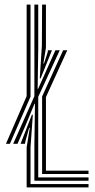

<svg xmlns="http://www.w3.org/2000/svg" viewBox="-20 -820 414 840"><path d="M6 -190.8 96.6 -399.4V-800H113.5V-396.9L23.2 -190.8ZM154 -477.4 163.2 -620.1 164.2 -800H181V-611.1L169.8 -542.1H172.4L189.1 -592.7V-600H207.2L157.9 -477.4ZM113.5 -14.7H367.3V0H96.6V-175.7L110.4 -260.8H107.5L90.6 -199.8L89.2 -190.8H69.9L119.5 -318.1H123.7L113.5 -175.1ZM147.3 -44H367.3V-29.3H130.4V-187.6L133 -366.2H131L91.4 -270.8L56.6 -190.8H37.7L130.4 -399V-800H147.3V-609.4L144.7 -431.3H146.7L192 -532.4L222.4 -600H241.3L147.3 -396.5ZM181 -73.4H367.3V-58.7H164.2V-397.8L256.2 -600H274.3L181 -395.3Z"/></svg>

Font: Big Shoulders Inline Text SC Thin
Style: Regular
Weight: 100
Designer: Patric King
Foundry: XO Type Co
Version: Version 2.002